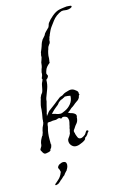

<svg xmlns="http://www.w3.org/2000/svg" viewBox="-126 -714 584 933"><g transform="rotate(-15 166.5 -247.0)"><path d="M179 8Q172 8 166 5Q155 -1 150 -13Q149 -16 148.5 -19Q148 -22 148 -25Q148 -33 152 -38Q156 -43 159.5 -48.5Q163 -54 165 -59Q165 -62 167 -70Q170 -78 170 -85Q172 -89 172.5 -93Q173 -97 174 -101Q176 -106 176.5 -111Q177 -116 178 -121Q178 -131 173 -139Q171 -141 164 -144Q158 -147 150 -145Q148 -143 146 -142Q146 -141 145 -140.5Q144 -140 143 -141L139 -142Q138 -144 137 -144Q136 -144 135 -145Q133 -146 126 -144Q119 -141 116 -141H101Q98 -140 95 -140Q92 -140 89 -139Q85 -139 82 -139Q79 -139 75 -138Q73 -135 71 -127Q71 -123 70.5 -120Q70 -117 69 -113Q62 -91 62 -57V-33Q62 -32 63 -31Q65 -31 63 -29Q62 -25 61 -21.5Q60 -18 58 -14Q55 -13 54 -10Q52 -7 53 -5Q53 -5 52.5 -4Q52 -3 50 -2Q45 2 35 3Q23 6 19 2Q17 1 13 -5Q9 -11 7 -16Q5 -21 9 -26Q11 -29 12.5 -31.5Q14 -34 15 -36Q17 -42 17 -46Q17 -50 19 -56Q21 -63 24 -68.5Q27 -74 29 -78Q31 -80 31 -82Q33 -82 33 -83Q33 -84 34 -85L39 -99Q39 -103 40 -106Q41 -109 42 -113Q44 -122 48 -129Q52 -136 54 -145Q54 -147 54 -150Q54 -153 55 -155Q55 -158 55 -161Q55 -164 56 -167Q60 -186 62 -208Q62 -219 64 -229Q66 -239 69 -249Q71 -253 71.5 -256.5Q72 -260 73 -264Q75 -268 76.5 -271.5Q78 -275 79 -277Q82 -280 83 -282Q85 -284 87 -288Q89 -293 90 -297.5Q91 -302 92 -307Q93 -312 94 -317.5Q95 -323 96 -327L100 -337Q102 -339 102.5 -342Q103 -345 104 -347Q106 -349 103 -351Q101 -353 103 -355Q105 -359 105 -361Q107 -363 107 -365Q107 -367 108 -369Q109 -371 109 -374.5Q109 -378 109 -382Q110 -386 111 -389.5Q112 -393 113 -397Q117 -406 118 -413Q119 -416 119 -421Q119 -426 120 -429Q122 -434 124 -440Q126 -446 128 -453V-462Q129 -464 129 -466.5Q129 -469 130 -470Q130 -474 131 -477Q132 -479 133 -481.5Q134 -484 135 -486L139 -496Q141 -501 142.5 -505.5Q144 -510 145 -514Q147 -519 148.5 -523Q150 -527 153 -531Q154 -534 158 -538Q163 -543 165 -546Q169 -550 170 -552Q171 -554 172 -556Q173 -558 174 -560Q177 -564 180 -567Q183 -570 186 -573L198 -585Q199 -587 200 -590Q201 -593 202 -595Q202 -599 206 -605Q216 -619 234 -634Q253 -650 270 -654Q274 -655 280 -656Q286 -657 294 -658Q311 -661 321 -659Q324 -658 329 -658Q333 -658 333 -652Q327 -646 316 -644Q305 -642 297 -644Q288 -646 279 -644Q273 -642 266.5 -638.5Q260 -635 253 -630Q240 -620 232 -609Q227 -602 222 -595.5Q217 -589 212 -582Q207 -575 203 -566.5Q199 -558 195 -549Q194 -546 193 -543Q192 -540 190 -538Q190 -535 189 -532Q188 -529 187 -527Q185 -521 186 -518Q186 -515 184 -509Q183 -507 180 -504L176 -498Q172 -493 171 -487Q170 -483 169 -480Q168 -477 167 -475Q165 -469 164 -463Q163 -457 162 -451Q162 -444 161.5 -438Q161 -432 160 -427Q159 -425 159 -417Q158 -416 156.5 -414.5Q155 -413 152 -411Q149 -409 144 -403Q137 -394 136 -391Q136 -391 132 -380Q129 -370 130 -369Q131 -368 133 -362Q136 -358 133 -353Q131 -349 129 -347Q124 -342 122 -341Q122 -317 114 -296L99 -256Q97 -250 97 -248Q97 -242 96 -239Q94 -234 93 -228Q92 -222 90 -216L84 -191L81 -181Q81 -176 79 -170H80V-171Q84 -175 88 -181Q90 -184 92 -186.5Q94 -189 96 -191L119 -208Q126 -213 131.5 -217.5Q137 -222 142 -226Q148 -230 150 -232Q153 -235 159 -239Q163 -243 170 -245Q177 -246 183 -251Q188 -255 195.5 -257.5Q203 -260 211 -262Q214 -263 217 -263.5Q220 -264 223 -264Q233 -264 242 -258Q248 -254 251 -251Q256 -247 257 -242V-235Q257 -234 258 -233Q259 -232 259 -231Q257 -229 257 -228Q255 -228 255 -226Q253 -220 253 -220Q253 -217 251 -215Q250 -212 244 -206Q242 -204 239 -202.5Q236 -201 234 -199Q230 -197 227 -194Q224 -191 220 -188Q213 -182 204 -177L194 -168Q188 -162 182 -161L183 -160Q187 -156 194 -154Q198 -153 201 -152Q204 -151 206 -150Q212 -147 216 -143Q220 -139 220 -130H218Q218 -111 210 -100Q200 -89 193 -77Q190 -74 190 -73Q189 -72 188.5 -70.5Q188 -69 187 -68Q186 -66 186.5 -63.5Q187 -61 187 -59Q189 -56 189 -54Q189 -52 189 -51Q190 -47 192 -42Q194 -37 196 -32Q201 -21 215 -24Q221 -26 227 -30Q234 -34 237 -39Q238 -41 239.5 -43Q241 -45 242 -47Q245 -52 249 -53Q251 -51 254 -51Q255 -50 255 -46Q253 -44 251 -42Q249 -40 248 -38Q247 -34 242 -29Q240 -26 237 -24Q234 -23 231 -20Q230 -19 230 -16Q230 -16 230 -15Q230 -14 229 -13Q224 -7 213 -2Q207 1 202 2.5Q197 4 193 6Q189 7 185.5 7.5Q182 8 179 8ZM146 -164Q148 -164 151 -164.5Q154 -165 156 -166Q164 -170 170 -172Q188 -180 201 -196Q215 -213 215 -236Q202 -239 187 -239Q183 -235 178 -234Q173 -230 167 -229Q164 -228 161 -226Q158 -224 156 -222Q153 -221 150 -216Q148 -213 144 -209L129 -197Q125 -194 121.5 -190.5Q118 -187 114 -183L110 -179Q107 -177 105 -174Q115 -172 121 -170Q130 -166 137 -165Q140 -164 146 -164ZM35 166Q32 166 32 160Q36 158 40 154Q44 150 49 146Q54 142 57.5 138Q61 134 63 131L66 126Q68 124 71 116Q72 114 72.5 112.5Q73 111 74 110Q74 108 72 100.5Q70 93 68 92Q65 83 69 81Q73 73 83 70Q92 65 102 67Q108 68 111 73Q113 79 113 84Q112 95 107 103Q104 107 104 108.5Q104 110 99 114L91 123Q90 124 89 126Q88 128 86 130L79 135L74 140Q71 143 68.5 145Q66 147 63 149Q58 155 52 159Q51 160 49 161.5Q47 163 43 164Z"/></g></svg>

Font: Estonia
Style: Regular
Weight: 400
Designer: Robert E. Leuschke
Foundry: Robert E. Leuschke
Version: Version 1.014; ttfautohint (v1.8.3)